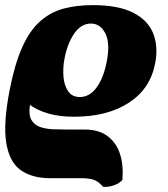

<svg xmlns="http://www.w3.org/2000/svg" viewBox="-26 -487 655 750"><path d="M377 243Q358 221 339.5 215Q321 209 290 209H169Q100 209 55.5 178Q11 147 -1.5 71.5Q-14 -4 12 -137Q32 -239 61.5 -304Q91 -369 131.5 -404.5Q172 -440 223 -453.5Q274 -467 336 -467Q435 -467 493 -438Q551 -409 572 -357.5Q593 -306 580 -239Q561 -140 477 -85.5Q393 -31 263 -31Q206 -31 163 -43.5Q120 -56 91 -77Q85 -38 97 -18Q109 2 132 9.5Q155 17 183 18Q211 19 235 19H305Q360 19 394.5 45Q429 71 443 115.5Q457 160 452 216Q440 229 420 236.5Q400 244 377 243ZM286 -108Q324 -108 351.5 -145.5Q379 -183 391 -247Q405 -318 385.5 -356.5Q366 -395 329 -395Q291 -395 264 -356Q237 -317 226 -258Q219 -221 222 -186.5Q225 -152 240.5 -130Q256 -108 286 -108Z"/></svg>

Font: Vollkorn Black
Style: Italic
Weight: 900
Italic angle: -11°
Designer: Friedrich Althausen
Foundry: Friedrich Althausen
Version: Version 5.000; ttfautohint (v1.8.3)